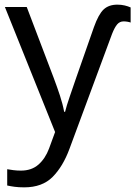

<svg xmlns="http://www.w3.org/2000/svg" viewBox="-20 -566 582 826"><path d="M485 -546Q502 -546 516.5 -542.5Q531 -539 542 -534V-469Q537 -471 528.5 -472.5Q520 -474 512 -474Q495 -474 484 -461Q473 -448 462 -420L279 74Q251 150 206.5 195Q162 240 84 240Q60 240 42 237.5Q24 235 11 232V162Q22 164 37.5 166Q53 168 70 168Q116 168 145.5 142Q175 116 191 73L217 2L1 -536H95L211 -231Q226 -191 238 -154.5Q250 -118 256 -85H260Q266 -110 280 -150.5Q294 -191 308 -232L384 -449Q404 -505 426 -525.5Q448 -546 485 -546Z"/></svg>

Font: Noto Sans Historical
Style: Regular
Weight: 400
Designer: Monotype Design Team
Foundry: Monotype Imaging Inc.
Version: Version 2.013; ttfautohint (v1.8.4.7-5d5b)